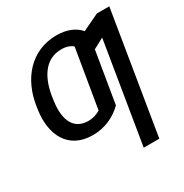

<svg xmlns="http://www.w3.org/2000/svg" viewBox="-174 -690 988 1031"><g transform="rotate(-30 320.5 -174.5)"><path d="M237.2 -68.2C152 -68.2 112.2 -136 129.3 -254.3L132.1 -274.1C147 -378.2 195.3 -474.4 301.8 -474.4C333.1 -474.4 355.8 -465.9 372.2 -451.7L311.8 -89.5C289.8 -76.7 267 -68.2 237.2 -68.2ZM31.2 -254.3C11 -113.3 66.8 9.9 220.2 9.9C296.9 9.9 360.1 -21.3 406.2 -66.8L458.8 -384.2L524.1 -419L421.9 204.5H518.5L641.3 -545.5H564.6L480.1 -505.3L460.6 -495.7C429.7 -531.6 381 -552.6 317.5 -552.6C157 -552.6 56.5 -429.7 34.1 -274.1Z"/></g></svg>

Font: Margiela Sans
Style: Italic
Weight: 400
Italic angle: -9.39999°
Designer: Stefan Endress, Andreas Faust
Version: Version 1.100;FEAKit 1.0